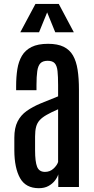

<svg xmlns="http://www.w3.org/2000/svg" viewBox="-20 -968 487 994"><path d="M181.2 6.3Q113.3 6.3 84 -45.7Q54.7 -97.7 54.2 -189V-254.9Q54.2 -305.7 70.8 -338.6Q87.4 -371.6 117.9 -393.3Q148.4 -415 189.9 -432.4Q231.4 -449.7 280.8 -469.2V-527.3Q280.8 -572.3 277.8 -599.9Q274.9 -627.4 263.4 -640.4Q252 -653.3 226.6 -653.3Q201.7 -653.3 189.2 -640.4Q176.8 -627.4 172.9 -599.6Q168.9 -571.8 168.9 -527.8V-501H63.5V-522Q63.5 -569.8 69.8 -609.9Q76.2 -649.9 93.5 -679.2Q110.8 -708.5 143.6 -724.9Q176.3 -741.2 229 -741.2Q278.3 -741.2 309.6 -725.8Q340.8 -710.4 357.9 -680.7Q375 -650.9 381.8 -606.7Q388.7 -562.5 388.7 -504.4V0H281.7V-65.4Q276.9 -49.3 263.9 -32.7Q251 -16.1 230.5 -4.9Q210 6.3 181.2 6.3ZM212.9 -78.1Q238.8 -78.1 257.1 -95.2Q275.4 -112.3 280.8 -129.4V-402.3Q245.1 -386.7 221.9 -373.5Q198.7 -360.4 185.5 -345.9Q172.4 -331.5 167 -311.5Q161.6 -291.5 161.6 -261.2V-190.4Q161.6 -130.9 172.1 -104.5Q182.6 -78.1 212.9 -78.1ZM85 -800.8 163.6 -947.8H284.2L362.3 -800.8H266.1L224.1 -903.8L182.1 -800.8Z"/></svg>

Font: Antonio Medium
Style: Regular
Weight: 500
Designer: Vernon Adams
Foundry: Vernon Adams
Version: Version 1.002